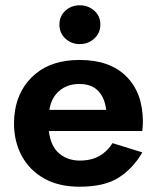

<svg xmlns="http://www.w3.org/2000/svg" viewBox="-20 -697 595 727"><path d="M205 -604Q205 -636 227.5 -656.5Q250 -677 282 -677Q314 -677 337 -656.5Q360 -636 360 -604Q360 -572 337 -551Q314 -530 282 -530Q250 -530 227.5 -551Q205 -572 205 -604ZM519 -120Q485 -61 431 -25.5Q377 10 281 10Q203 10 147.5 -21Q92 -52 62.5 -106.5Q33 -161 33 -230Q33 -243 34 -255Q35 -267 37 -279Q51 -364 114 -417Q177 -470 282 -470Q396 -470 458.5 -407.5Q521 -345 521 -236Q521 -230 520.5 -221Q520 -212 519 -201H165Q172 -143 204 -116Q236 -89 282 -89Q326 -89 356.5 -106.5Q387 -124 406 -155ZM280 -379Q235 -379 204.5 -353Q174 -327 167 -281H382Q377 -326 352 -352.5Q327 -379 280 -379Z"/></svg>

Font: Von Semi
Style: Regular
Weight: 600
Version: Version 4.000; ttfautohint (v1.8.4.7-5d5b)